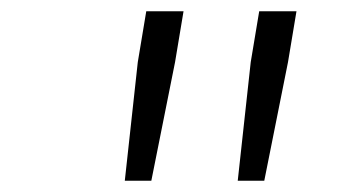

<svg xmlns="http://www.w3.org/2000/svg" viewBox="-20 -750 640 340"><path d="M401 -430 424 -640 439 -730H505L490 -640L448 -430ZM201 -430 224 -640 239 -730H305L290 -640L248 -430Z"/></svg>

Font: NKDuy Mono Thin
Style: Italic
Weight: 100
Italic angle: -9°
Monospace: yes
Designer: NKDuy
Foundry: NKDuy
Version: Version 2.251; ttfautohint (v1.8.4.7-5d5b)